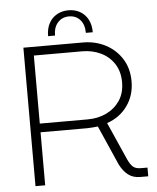

<svg xmlns="http://www.w3.org/2000/svg" viewBox="-58 -917 789 967"><g transform="rotate(-5 336.5 -434.0)"><path d="M324 -868Q357 -868 382.5 -853.5Q408 -839 422.5 -812Q437 -785 437 -747H402Q402 -789 380.5 -813Q359 -837 324 -837Q290 -837 268 -813Q246 -789 246 -747H211Q211 -785 225.5 -812Q240 -839 266 -853.5Q292 -868 324 -868ZM82 0V-700H383Q446 -700 497.5 -673Q549 -646 579.5 -597.5Q610 -549 610 -484Q610 -413 572 -360Q534 -307 469 -285L554 -93Q566 -67 579.5 -55.5Q593 -44 619 -44H652V0H612Q576 0 551.5 -18.5Q527 -37 509 -72L421 -272Q409 -271 395.5 -269.5Q382 -268 368 -268H131V0ZM131 -312H373Q426 -312 468.5 -332.5Q511 -353 536.5 -391Q562 -429 562 -484Q562 -538 536.5 -577Q511 -616 468.5 -636Q426 -656 376 -656H131Z"/></g></svg>

Font: MuseoModerno Thin ExtraLight
Style: Regular
Weight: 250
Version: Version 1.002